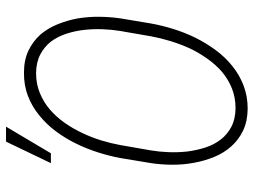

<svg xmlns="http://www.w3.org/2000/svg" viewBox="-121 -698 829 627"><g transform="rotate(-90 293.5 -384.5)"><path d="M530.3 -305.7 546.9 -405.3Q551.8 -438 552.2 -473.9Q552.7 -509.8 546.9 -544.9Q540.5 -579.6 527.6 -611.3Q514.6 -643.1 493.7 -667.5Q472.2 -691.4 441.7 -706.1Q411.1 -720.7 370.1 -720.7Q328.6 -721.2 293.7 -707.8Q258.8 -694.3 230.5 -670.9Q201.2 -647.5 178 -616.2Q154.8 -585 137.7 -549.8Q120.6 -514.6 108.9 -477.5Q97.2 -440.4 90.8 -405.3L74.2 -305.2Q69.3 -272.9 69.1 -237.1Q68.8 -201.2 75.2 -166.5Q81.5 -131.3 94.5 -99.6Q107.4 -67.9 128.9 -43.9Q150.4 -19.5 180.7 -5.1Q210.9 9.3 252 9.8Q293 9.8 327.9 -3.7Q362.8 -17.1 391.6 -40.5Q420.4 -63.5 443.4 -94.7Q466.3 -126 483.9 -161.1Q501 -196.3 512.5 -233.4Q523.9 -270.5 530.3 -305.7ZM505.9 -406.7 488.3 -305.2Q482.9 -275.4 473.1 -243.4Q463.4 -211.4 449.7 -180.7Q435.1 -149.9 415.8 -122.6Q396.5 -95.2 372.6 -74.2Q348.1 -53.7 318.4 -41.7Q288.6 -29.8 253.4 -29.8Q217.8 -30.3 192.9 -43.5Q168 -56.6 151.4 -78.1Q134.3 -100.1 125.2 -128.4Q116.2 -156.7 112.3 -187Q108.9 -217.8 110.1 -248.3Q111.3 -278.8 115.7 -305.2L133.3 -406.2Q138.7 -436 148.4 -468Q158.2 -500 172.9 -530.8Q187 -561 206.3 -588.4Q225.6 -615.7 250 -636.7Q274.4 -657.2 304 -669.2Q333.5 -681.2 368.7 -681.2Q403.8 -680.7 429 -667.5Q454.1 -654.3 470.7 -633.3Q487.3 -611.3 496.6 -583Q505.9 -554.7 509.3 -524.9Q512.7 -494.1 511.5 -463.6Q510.3 -433.1 505.9 -406.7ZM144.5 -779.3 74.2 -632.8H106.4L193.4 -779.3Z"/></g></svg>

Font: Roboto Mono ExtraLight
Style: Italic
Weight: 250
Italic angle: -10°
Monospace: yes
Designer: Google
Version: Version 3.000